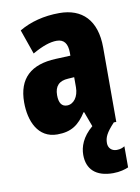

<svg xmlns="http://www.w3.org/2000/svg" viewBox="-89 -623 672 923"><g transform="rotate(-10 247.0 -161.5)"><path d="M383 93C383 65 392 44 433 0H445V-363C445 -498 376 -563 266 -563C190 -563 123 -545 69 -513L111 -393C160 -421 198 -434 230 -434C266 -434 283 -411 283 -366V-352L211 -349C90 -344 25 -287 25 -169C25 -79 61 10 156 10C225 10 262 -17 298 -73H301L328 0C277 43 261 89 261 129C261 198 303 240 388 240C421 240 447 232 463 225V122C453 128 442 133 424 133C398 133 383 115 383 93ZM253 -245 283 -247V-198C283 -151 258 -119 226 -119C200 -119 187 -138 187 -176C187 -220 209 -243 253 -245Z"/></g></svg>

Font: Noto Sans Thai ExtCond Blk
Style: Regular
Weight: 900
Width: 2
Designer: Monotype Design Team
Foundry: Monotype Imaging Inc.
Version: Version 2.002